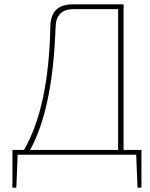

<svg xmlns="http://www.w3.org/2000/svg" viewBox="-20 -710 689 881"><path d="M629 151H611L605 0H61L55 151H37V-22H90Q204 -218 211 -589Q213 -690 313 -690H547V-22H629ZM522 -668H317Q237 -668 235 -585Q222 -209 118 -22H522Z"/></svg>

Font: Taylor Sans Thin
Style: Regular
Weight: 100
Italic angle: -8°
Designer: Natanael Gama
Version: Version 1.001 September 8, 2015